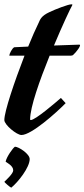

<svg xmlns="http://www.w3.org/2000/svg" viewBox="-74 -596 389 886"><path d="M25 27C71 27 186 -76 229 -120C222 -128 213 -138 207 -144C184 -124 89 -42 68 -42C66 -42 65 -43 65 -45C65 -102 109 -225 155 -339H252C258 -339 262 -341 263 -342C277 -354 305 -390 292 -390L175 -386C214 -479 251 -558 259 -571C260 -573 260 -574 260 -574C260 -576 258 -576 255 -576C241 -576 183 -554 154 -540C115 -522 111 -505 104 -490C91 -464 74 -425 56 -381L-8 -378C-18 -374 -31 -347 -31 -340C-31 -339 -30 -339 -30 -339H39C-7 -220 -54 -82 -54 -42C-54 -20 3 27 25 27ZM63 138C63 114 12 81 -5 81C-14 86 -44 128 -48 150C-43 155 -13 168 -13 190C-13 205 -43 232 -54 243C-53 246 -27 269 -22 270C9 245 63 177 63 138Z"/></svg>

Font: Yesteryear
Style: Regular
Weight: 400
Designer: Astigmatic (AOETI)
Foundry: Astigmatic (AOETI)
Version: Version 1.000